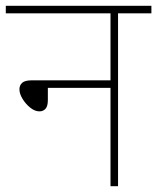

<svg xmlns="http://www.w3.org/2000/svg" viewBox="-20 -642 542 662"><path d="M0 -622H502V-596H387V0H361V-339H145V-297Q145 -276 137 -267Q129 -258 116 -258Q100 -258 84 -271Q68 -284 57.5 -301.5Q47 -319 47 -334Q47 -348 56.5 -356.5Q66 -365 89 -365H361V-596H0Z"/></svg>

Font: Noto Sans Thin
Style: Regular
Weight: 100
Designer: Monotype Design Team
Foundry: Monotype Imaging Inc.
Version: Version 2.007